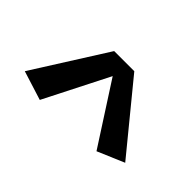

<svg xmlns="http://www.w3.org/2000/svg" viewBox="-121 -591 553 553"><g transform="rotate(-45 155.5 -314.5)"><path d="M284 -287V-369L61 -510L33 -421L230 -321L44 -201L79 -119Z"/></g></svg>

Font: Englebert
Style: Regular
Weight: 400
Designer: Astigmatic (AOETI)
Foundry: Astigmatic (AOETI)
Version: Version 1.000